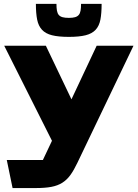

<svg xmlns="http://www.w3.org/2000/svg" viewBox="-20 -737 696 971"><path d="M43.6 214 14.3 72.1H196.9Q196.9 72.1 196.9 72.1Q196.9 72.1 196.9 72.1L242.8 -25L1.3 -505.8H211.9L341.4 -234.7L468.9 -505.8H655.1L371.4 86.3Q353.9 123.3 336.1 148Q318.3 172.6 295 187.3Q271.7 201.9 239.9 208Q208.1 214 162.7 214ZM161.5 -717.3H265.5Q265.5 -696.7 268 -682.9Q270.6 -669.1 277.4 -661.2Q284.3 -653.3 296.5 -650Q308.7 -646.6 328.2 -646.6Q347.3 -646.6 359.2 -650Q371.1 -653.3 378 -661.2Q384.9 -669.1 387.4 -682.9Q389.9 -696.7 389.9 -717.3H493.9Q493.9 -669.9 487.8 -637.8Q481.6 -605.8 463.6 -586.4Q445.5 -566.9 413 -558.7Q380.6 -550.5 328.2 -550.5Q275.8 -550.5 243.1 -558.7Q210.4 -566.9 192.4 -586.4Q174.3 -605.8 167.9 -637.8Q161.5 -669.9 161.5 -717.3Z"/></svg>

Font: Science Gothic
Style: Regular
Weight: 400
Designer: Thomas Phinney, Vassil Kateliev, Brandon Buerkle
Foundry: Font Detective LLC
Version: Version 1.018